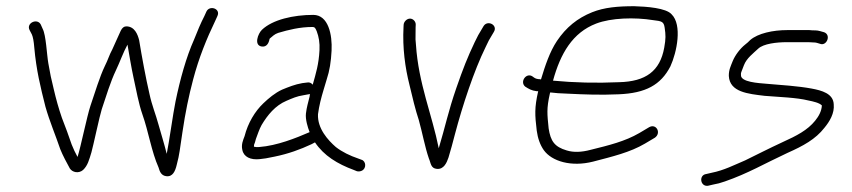

<svg xmlns="http://www.w3.org/2000/svg" viewBox="-20 -544 2747 619"><path d="M75.4 -447 82.7 -433C86.3 -425 88.9 -411 90.5 -391C97.1 -317.5 110.3 -264.1 126.5 -200C139.3 -154.3 159.8 -106 174.3 -63C182 -43.4 196.1 -17.4 205.1 -1C213.4 11.9 233.6 16.2 247.8 4C262.9 -10.3 267.4 -28.8 274.8 -53C280.4 -72.5 301.4 -171.6 308.1 -192C321.6 -232.6 336.8 -282.1 353.6 -317C366.1 -343 377.2 -375 391 -400C396.2 -370.5 403.4 -325.8 410.4 -294C419.4 -253.1 426.8 -210.5 439.2 -175C458.6 -120.5 468.4 -55 491.2 -4C494.9 9.1 499.7 21.8 515.7 24C537 26.9 545 7.3 549.6 -12C559.7 -49.8 558.9 -59.1 568.2 -118C577.7 -182 588.4 -233.8 602.6 -287.5C621.2 -358.1 646.3 -419.4 674 -477L680.8 -492C692.5 -516.3 655.7 -528.1 645.6 -507L638.8 -492C626.7 -468.6 616.8 -444.5 605.9 -417C580 -358.8 560.7 -288.6 545.9 -217C537.9 -178.6 525.1 -84.1 517.5 -48C509.8 -79.3 500.9 -107.2 491.4 -141C481.8 -176.7 470.1 -202.7 461.7 -242C450.3 -291 437.1 -362.2 428.7 -414C424 -433.4 413.8 -459 387.1 -459C379.7 -459 373.8 -454.3 369.3 -445C359 -423.6 352.8 -407.2 342.2 -385C332.2 -366.9 327.9 -350.4 318.4 -332C301.1 -296.1 286.2 -245.5 271.6 -203C260.3 -168.9 240.1 -69.1 230 -38C222.9 -51 216.5 -64.1 211.1 -78C201.6 -106.3 191 -134.6 179.6 -164C169 -194.6 160.6 -225.1 153.4 -256L143.6 -298C141 -311.3 138.4 -325.3 135.8 -340C130.9 -367.9 128.4 -431 117.6 -451L111.4 -465C100.2 -486.5 63.6 -469.8 75.4 -447Z M988.2 -271C983.2 -277 977.3 -279.3 970.6 -278L954.5 -276C930.1 -271.7 911.6 -264 889.4 -255C866.3 -244.4 845.9 -227 829.1 -211C802.1 -185.4 779.2 -147.4 768.5 -105C763.5 -92 757.3 -77.8 761.2 -61C765.5 -38 787.9 -27.7 817.6 -31C827.7 -31.7 843.5 -34.3 865 -39C909.8 -48.1 948.5 -62.3 984.1 -79L995.5 -85C1024.5 -41.9 1067.8 -15.6 1120.8 4L1130.6 8C1135.8 9.3 1141 8.8 1146.2 6.5C1162.4 -0.9 1160.1 -24.8 1145.5 -29L1134.7 -33C1108.6 -41.9 1083 -54.1 1062.7 -70C1037.9 -91.6 1002.8 -129.6 1005.2 -176C1009 -203.8 1015.2 -227.8 1023.4 -255C1028.2 -271 1028.2 -271 1033 -287C1042.9 -316.8 1047.1 -344.9 1049 -381C1051.6 -431.5 1038.9 -496 990 -496C925.7 -496 858.9 -480.7 824.5 -448C811.9 -436.1 797.3 -397.6 824.1 -394C839.5 -391.9 846.6 -404.8 848.9 -418L850 -420C858.4 -426.7 864.6 -433.9 877 -438C909.7 -447.7 946.6 -457 987 -457C995.8 -457 997.1 -452.3 1001.2 -443C1007.8 -425.4 1011.3 -406.2 1010 -382C1007.7 -336.9 998.6 -307.7 988.2 -271ZM979.6 -241C978.8 -238.3 978.4 -235.7 978.2 -233C973.1 -211.8 968.9 -199.3 966.3 -178C964.2 -159.4 971.9 -133.7 978.2 -118C934.5 -99 873.4 -74.4 815.7 -70C809.6 -69.3 804 -69.7 798.7 -71C798.9 -75 798.9 -75 799 -77C801.3 -82.3 803.3 -88.7 805 -96C810.4 -109.9 815.6 -127 823.4 -141C842.4 -172.9 867.5 -203.9 903.5 -219C922.6 -227.2 936.7 -233.7 958.4 -237L974.6 -240C976.6 -240 978.3 -240.3 979.6 -241Z M1281.3 -464 1280.9 -456C1277.4 -390 1285.9 -326.3 1300.2 -270C1309 -232.2 1319.7 -188.3 1330.2 -157C1341.4 -117.4 1349.6 -70.9 1362.7 -33C1369.2 -18.6 1368.2 -1.3 1388.5 0.5C1410.8 2.5 1420.2 -19.2 1425.9 -36C1433.5 -61.1 1438.7 -80.6 1446.9 -112C1471.2 -204 1508.1 -316 1545.5 -392C1553.1 -408.7 1559.4 -420.7 1564.4 -428L1572.1 -441C1586 -463.2 1552 -480.6 1539.1 -460L1531.4 -447C1525.6 -438.3 1518.6 -425.3 1510.4 -408C1487 -358.8 1473 -323.1 1451.1 -260C1425.2 -185.4 1415.2 -134.5 1394.5 -66C1373 -174.4 1329.1 -274.6 1321 -400C1319.6 -411.3 1319.1 -422.3 1319.7 -433C1319.6 -443.7 1319.7 -451.3 1319.9 -456L1320.3 -464C1320.9 -474.3 1312 -484 1301.9 -484C1291.7 -484 1281.9 -474.3 1281.3 -464Z M1762.9 -284C1786.9 -371.4 1825.7 -438.7 1902 -468C1950.2 -486.5 2026.1 -488.8 2086.1 -479C2113 -475.8 2119.9 -474.7 2122.8 -455C2126.4 -430.7 2126.7 -419.7 2121.4 -390C2107.7 -314.7 2061.8 -281 1975.6 -279C1903 -275.7 1830.4 -277.5 1762.9 -284ZM1753.9 -246C1768.5 -244 1787.4 -242.7 1810.7 -242C1866.4 -239.2 1915.8 -237.4 1974.6 -240C2061.6 -243.6 2110.3 -270.1 2141.3 -330C2162.2 -375.4 2180.2 -463.8 2145.1 -498C2127.4 -518.2 2065.8 -522.8 2024.5 -524C1972.6 -524 1928.2 -520.3 1888.9 -504.5C1841.5 -485.5 1805 -455.7 1775.6 -412C1752.5 -377.3 1737.7 -333 1724.1 -288C1720.8 -288.7 1717.8 -289 1715.1 -289C1706 -290.3 1703 -293 1697.6 -297C1677.4 -312 1654.8 -280.7 1672.9 -265C1683.7 -258 1693.6 -251.8 1710.1 -250H1715.1C1702.8 -195.9 1704.4 -173.8 1710.4 -123C1713.8 -97.7 1721.4 -76.7 1733.1 -60C1759.1 -23.7 1822.1 -5.1 1892.2 -23C1955.2 -39.5 2010.9 -52.6 2059.2 -81L2091.2 -100C2112.9 -114.9 2096.1 -146.8 2073 -134L2041 -115C1995.2 -88.4 1944.2 -75.8 1884.2 -61C1854.4 -53 1828.7 -52.3 1807.1 -59C1767.6 -70.6 1755.1 -89.2 1748.8 -130C1744.2 -176.7 1741.7 -193 1752.7 -242C1752.7 -242.7 1753.1 -244 1753.9 -246Z M2637.1 -440C2628.3 -442.2 2618.8 -446 2609.4 -446C2601.4 -446 2594.7 -446.3 2589.4 -447H2518.4C2471.7 -447 2423.9 -436.6 2398.7 -415C2393.8 -409.7 2388.2 -404.7 2382 -400C2366.5 -387.7 2350.1 -366.4 2342.2 -347C2335.9 -330.7 2329.4 -319.3 2329.7 -299C2332.7 -246.7 2391.8 -241.5 2445.3 -235C2490.4 -231.2 2548.1 -229.7 2586.5 -220C2602 -216.9 2621.7 -212.5 2629.7 -204C2628.7 -185.6 2619.8 -169.5 2608.1 -155C2583.6 -124.4 2547.8 -106 2503.5 -86C2456.7 -64.3 2422.2 -46.4 2382.4 -27C2347.2 -12.2 2314.4 5.1 2274.3 13L2257.1 17C2232 20.1 2237.4 58.1 2262.1 55L2279.3 51C2291.4 49 2303.9 45.7 2316.9 41C2391.9 15 2444.8 -16.7 2518.7 -51C2569.4 -73.5 2609.2 -95.1 2637.9 -132C2654.5 -152.1 2670.9 -178.8 2667.9 -208C2666.3 -242.4 2629.4 -252.4 2596.5 -258.5C2554.2 -266.4 2498.6 -270 2450.4 -274C2426.3 -276.1 2367.6 -279.1 2368.8 -302C2368.4 -306.7 2368.9 -310.3 2370.4 -313L2378.5 -334C2387.2 -356.6 2408.6 -372.1 2424.3 -387C2441.4 -403.3 2484.4 -408 2516.4 -408H2586.4C2594.3 -407.3 2601 -407 2606.3 -407C2611.3 -407 2618.2 -404.3 2623.1 -403C2644.5 -393.6 2660.9 -430.9 2637.1 -440Z"/></svg>

Font: Just Breathe
Style: Obl1
Weight: 400
Foundry: Cannot Into Space Fonts
Version: Version 0.72